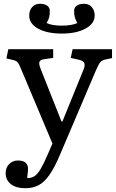

<svg xmlns="http://www.w3.org/2000/svg" viewBox="-20 -768 616 1018"><path d="M113 230Q66 230 38 208.5Q10 187 10 150Q10 121 28.5 102Q47 83 75 83Q123 83 128 119Q130 133 124 176Q145 177 161.5 167Q178 157 194.5 129.5Q211 102 233 51L258 -7L93 -399Q81 -429 73.5 -437.5Q66 -446 49 -450L14 -458L24 -507H262V-461L214 -454Q196 -452 190 -442Q184 -432 195 -404L306 -124H311L422 -397Q432 -420 427 -433Q422 -446 399 -451L355 -461L365 -507H574V-460L537 -452Q521 -448 512.5 -439Q504 -430 490 -398L297 55Q269 121 242 159.5Q215 198 184.5 214Q154 230 113 230ZM308 -590Q230 -590 182.5 -616Q135 -642 135 -685Q135 -713 150.5 -730.5Q166 -748 191 -748Q216 -748 230 -738Q244 -728 244 -711Q244 -689 241 -677Q238 -665 227 -646Q241 -639 261.5 -635.5Q282 -632 307 -632Q333 -632 354.5 -635.5Q376 -639 390 -646Q380 -665 376.5 -677Q373 -689 373 -711Q373 -728 387 -738Q401 -748 426 -748Q451 -748 466.5 -730.5Q482 -713 482 -685Q482 -643 433.5 -616.5Q385 -590 308 -590Z"/></svg>

Font: Literata 12pt
Style: Regular
Weight: 400
Designer: Latin by Veronika Burian and Jose Scaglione. Greek by Irene Vlachou. Cyrillic by Vera Evstafieva.
Foundry: TypeTogether
Version: Version 3.002